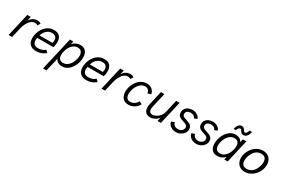

<svg xmlns="http://www.w3.org/2000/svg" viewBox="104 -1991 5127 3506"><g transform="rotate(30 2667.5 -238.5)"><path d="M139.2 -487.8H212.9L192.4 -396.5Q207 -427.2 233.4 -449.7Q259.8 -472.2 290.3 -483.6Q320.8 -495.1 348.6 -495.1Q369.6 -495.1 392.8 -488.3Q416 -481.4 428.7 -470.2L394.5 -413.1Q383.3 -423.8 367.9 -428.5Q352.5 -433.1 337.9 -433.1Q293.9 -433.1 255.9 -403.1Q217.8 -373 189.9 -321Q162.1 -269 147.5 -204.1L100.6 0H26.9Z M428.2 -170.9Q428.2 -205.6 437.5 -248Q452.1 -314 488.5 -370.1Q524.9 -426.3 579.1 -460.2Q633.3 -494.1 699.2 -494.1Q785.6 -494.1 825 -449.2Q864.3 -404.3 864.3 -328.6Q864.3 -285.6 851.6 -231L846.7 -215.8H506.3Q500 -190.4 500 -165.5Q500 -116.7 526.6 -87.6Q553.2 -58.6 606 -58.6Q653.3 -58.6 689.5 -70.6Q725.6 -82.5 758.8 -111.8L803.7 -66.9Q755.4 -27.3 708.3 -10.7Q661.1 5.9 603.5 5.9Q544.9 5.9 505.6 -16.6Q466.3 -39.1 447.3 -78.6Q428.2 -118.2 428.2 -170.9ZM793.9 -275.4Q800.8 -306.6 800.8 -330.1Q800.8 -377.9 774.7 -403.6Q748.5 -429.2 695.3 -429.2Q651.9 -429.2 616.2 -408.4Q580.6 -387.7 556.2 -352.8Q531.7 -317.9 520 -275.4Z M1038.6 -487.8H1110.8L1095.2 -424.8Q1163.6 -498 1259.8 -498Q1310.1 -498 1344.2 -475.6Q1378.4 -453.1 1395.5 -413.6Q1412.6 -374 1412.6 -322.3Q1412.6 -281.7 1402.3 -236.8Q1386.2 -168 1351.1 -111.8Q1315.9 -55.7 1265.1 -22.9Q1214.4 9.8 1154.3 9.8Q1101.6 9.8 1067.4 -11.7Q1033.2 -33.2 1016.6 -69.8L949.2 213.9H876.5ZM1331.5 -251Q1339.8 -286.6 1339.8 -317.4Q1339.8 -370.1 1314.7 -401.9Q1289.6 -433.6 1236.8 -433.6Q1189.5 -433.6 1150.6 -406.5Q1111.8 -379.4 1085.4 -334.7Q1059.1 -290 1047.4 -236.8Q1038.6 -201.7 1038.6 -168.9Q1038.6 -116.7 1063 -85.4Q1087.4 -54.2 1137.7 -54.2Q1187.5 -54.2 1227.1 -81.1Q1266.6 -107.9 1293.2 -152.6Q1319.8 -197.3 1331.5 -251Z M1488.8 -170.9Q1488.8 -205.6 1498 -248Q1512.7 -314 1549.1 -370.1Q1585.4 -426.3 1639.6 -460.2Q1693.8 -494.1 1759.8 -494.1Q1846.2 -494.1 1885.5 -449.2Q1924.8 -404.3 1924.8 -328.6Q1924.8 -285.6 1912.1 -231L1907.2 -215.8H1566.9Q1560.5 -190.4 1560.5 -165.5Q1560.5 -116.7 1587.2 -87.6Q1613.8 -58.6 1666.5 -58.6Q1713.9 -58.6 1750 -70.6Q1786.1 -82.5 1819.3 -111.8L1864.3 -66.9Q1815.9 -27.3 1768.8 -10.7Q1721.7 5.9 1664.1 5.9Q1605.5 5.9 1566.2 -16.6Q1526.9 -39.1 1507.8 -78.6Q1488.8 -118.2 1488.8 -170.9ZM1854.5 -275.4Q1861.3 -306.6 1861.3 -330.1Q1861.3 -377.9 1835.2 -403.6Q1809.1 -429.2 1755.9 -429.2Q1712.4 -429.2 1676.8 -408.4Q1641.1 -387.7 1616.7 -352.8Q1592.3 -317.9 1580.6 -275.4Z M2098.1 -487.8H2171.9L2151.4 -396.5Q2166 -427.2 2192.4 -449.7Q2218.8 -472.2 2249.3 -483.6Q2279.8 -495.1 2307.6 -495.1Q2328.6 -495.1 2351.8 -488.3Q2375 -481.4 2387.7 -470.2L2353.5 -413.1Q2342.3 -423.8 2326.9 -428.5Q2311.5 -433.1 2296.9 -433.1Q2252.9 -433.1 2214.8 -403.1Q2176.8 -373 2148.9 -321Q2121.1 -269 2106.4 -204.1L2059.6 0H1985.8Z M2388.7 -172.4Q2388.7 -207.5 2397.9 -250Q2413.6 -315.9 2450 -372.1Q2486.3 -428.2 2540.3 -462.2Q2594.2 -496.1 2660.6 -496.1Q2726.6 -496.1 2769.3 -460.7Q2812 -425.3 2825.2 -365.2L2752.4 -342.3Q2752 -385.7 2725.8 -409.7Q2699.7 -433.6 2657.2 -433.6Q2608.4 -433.6 2569.6 -404.5Q2530.8 -375.5 2505.9 -330.6Q2481 -285.6 2469.2 -235.8Q2460.9 -196.8 2460.9 -167Q2460.9 -115.7 2483.6 -84Q2506.3 -52.2 2557.6 -52.2Q2604 -52.2 2645 -79.6Q2686 -106.9 2706.5 -150.4L2764.2 -116.2Q2728 -55.7 2674.1 -22.9Q2620.1 9.8 2556.2 9.8Q2500.5 9.8 2462.9 -13.9Q2425.3 -37.6 2407 -78.6Q2388.7 -119.6 2388.7 -172.4Z M2882.3 -128.9Q2882.3 -164.1 2891.1 -202.1L2957 -487.8H3029.8L2962.4 -192.4Q2954.1 -157.7 2954.1 -130.4Q2954.1 -51.8 3025.9 -51.8Q3065.9 -51.8 3106 -74Q3146 -96.2 3175.5 -134Q3205.1 -171.9 3215.8 -216.8L3277.8 -487.8H3350.1L3238.3 0H3166.5L3185.5 -79.6Q3169.9 -57.1 3143.6 -36.4Q3117.2 -15.6 3084 -2.2Q3050.8 11.2 3016.1 11.2Q2947.3 11.2 2914.8 -26.9Q2882.3 -64.9 2882.3 -128.9Z M3385.7 -114.3 3452.1 -139.2Q3454.1 -114.7 3468.8 -95.7Q3483.4 -76.7 3507.3 -65.9Q3531.2 -55.2 3560.1 -55.2Q3592.8 -55.2 3618.2 -68.4Q3643.6 -81.5 3657.7 -103.5Q3671.9 -125.5 3671.9 -149.9Q3671.9 -172.9 3659.4 -187.5Q3647 -202.1 3628.4 -210Q3609.9 -217.8 3577.6 -227.5Q3538.1 -239.3 3513.7 -251Q3489.3 -262.7 3471.9 -286.4Q3454.6 -310.1 3454.6 -349.6Q3454.6 -395.5 3477.3 -428.2Q3500 -460.9 3538.6 -478Q3577.1 -495.1 3623 -495.1Q3664.1 -495.1 3696.5 -481.7Q3729 -468.3 3750.2 -446Q3771.5 -423.8 3780.8 -397.5L3719.2 -371.1Q3710 -400.4 3684.6 -417Q3659.2 -433.6 3619.6 -433.6Q3577.1 -433.6 3549.8 -413.3Q3522.5 -393.1 3522.5 -354Q3522.5 -332 3534.9 -317.9Q3547.4 -303.7 3565.9 -295.9Q3584.5 -288.1 3616.7 -278.3Q3657.7 -265.6 3682.9 -253.7Q3708 -241.7 3726.1 -217.3Q3744.1 -192.9 3744.1 -152.3Q3744.1 -110.8 3718.8 -73.2Q3693.4 -35.6 3649.7 -12.9Q3606 9.8 3554.2 9.8Q3507.8 9.8 3470.9 -7.8Q3434.1 -25.4 3411.9 -54Q3389.6 -82.5 3385.7 -114.3Z M3813.5 -114.3 3879.9 -139.2Q3881.8 -114.7 3896.5 -95.7Q3911.1 -76.7 3935.1 -65.9Q3959 -55.2 3987.8 -55.2Q4020.5 -55.2 4045.9 -68.4Q4071.3 -81.5 4085.4 -103.5Q4099.6 -125.5 4099.6 -149.9Q4099.6 -172.9 4087.2 -187.5Q4074.7 -202.1 4056.2 -210Q4037.6 -217.8 4005.4 -227.5Q3965.8 -239.3 3941.4 -251Q3917 -262.7 3899.7 -286.4Q3882.3 -310.1 3882.3 -349.6Q3882.3 -395.5 3905 -428.2Q3927.7 -460.9 3966.3 -478Q4004.9 -495.1 4050.8 -495.1Q4091.8 -495.1 4124.3 -481.7Q4156.7 -468.3 4178 -446Q4199.2 -423.8 4208.5 -397.5L4147 -371.1Q4137.7 -400.4 4112.3 -417Q4086.9 -433.6 4047.4 -433.6Q4004.9 -433.6 3977.5 -413.3Q3950.2 -393.1 3950.2 -354Q3950.2 -332 3962.6 -317.9Q3975.1 -303.7 3993.7 -295.9Q4012.2 -288.1 4044.4 -278.3Q4085.4 -265.6 4110.6 -253.7Q4135.7 -241.7 4153.8 -217.3Q4171.9 -192.9 4171.9 -152.3Q4171.9 -110.8 4146.5 -73.2Q4121.1 -35.6 4077.4 -12.9Q4033.7 9.8 3981.9 9.8Q3935.5 9.8 3898.7 -7.8Q3861.8 -25.4 3839.6 -54Q3817.4 -82.5 3813.5 -114.3Z M4757.8 -487.8 4646 0H4575.2L4587.4 -62Q4554.2 -27.3 4514.2 -8.8Q4474.1 9.8 4423.8 9.8Q4374.5 9.8 4340.3 -12.7Q4306.2 -35.2 4289.1 -75Q4272 -114.7 4272 -166.5Q4272 -207 4282.2 -251Q4298.3 -319.8 4333.7 -376.2Q4369.1 -432.6 4419.7 -465.3Q4470.2 -498 4529.3 -498Q4582 -498 4616.2 -477.1Q4650.4 -456.1 4668 -418.9L4685.1 -487.8ZM4644.5 -318.4Q4644.5 -370.1 4620.4 -400.4Q4596.2 -430.7 4544.4 -430.7Q4496.1 -430.7 4457 -404.3Q4418 -377.9 4392.1 -334Q4366.2 -290 4354.5 -236.8Q4345.7 -198.2 4345.7 -169.9Q4345.7 -118.2 4370.6 -87.4Q4395.5 -56.6 4446.8 -56.6Q4496.1 -56.6 4534.7 -82.8Q4573.2 -108.9 4598.6 -152.8Q4624 -196.8 4636.2 -251Q4644.5 -287.1 4644.5 -318.4ZM4581.5 -606.4Q4571.8 -622.1 4564.5 -629.2Q4557.1 -636.2 4546.4 -636.2Q4527.3 -636.2 4512.7 -616.7Q4498 -597.2 4491.2 -569.3H4441.9Q4454.6 -627 4481.4 -659.2Q4508.3 -691.4 4545.9 -691.4Q4565.9 -691.4 4579.8 -684.3Q4593.8 -677.2 4602.1 -667.5Q4610.4 -657.7 4619.1 -642.6Q4628.9 -627.4 4635.3 -620.6Q4641.6 -613.8 4651.9 -613.8Q4671.4 -613.8 4686.8 -634.5Q4702.1 -655.3 4710.4 -688.5H4762.2Q4747.6 -624 4719.7 -591.8Q4691.9 -559.6 4651.4 -559.6Q4632.8 -559.6 4619.9 -566.4Q4606.9 -573.2 4598.9 -582.5Q4590.8 -591.8 4581.5 -606.4Z M4822.3 -180.7Q4822.3 -212.9 4830.6 -249Q4846.2 -316.4 4887.5 -372.6Q4928.7 -428.7 4987.5 -461.4Q5046.4 -494.1 5112.3 -494.1Q5169.4 -494.1 5211.4 -469.5Q5253.4 -444.8 5275.6 -401.4Q5297.9 -357.9 5297.9 -302.7Q5297.9 -271 5289.6 -234.9Q5274.4 -167.5 5232.7 -111.6Q5190.9 -55.7 5131.8 -22.9Q5072.8 9.8 5007.3 9.8Q4949.7 9.8 4908 -14.6Q4866.2 -39.1 4844.2 -82.3Q4822.3 -125.5 4822.3 -180.7ZM5211.4 -249Q5219.7 -283.7 5219.7 -314Q5219.7 -366.7 5193.1 -397.9Q5166.5 -429.2 5108.4 -429.2Q5055.7 -429.2 5014.9 -402.6Q4974.1 -376 4947.5 -332Q4920.9 -288.1 4908.7 -234.9Q4900.9 -199.7 4900.9 -170.9Q4900.9 -117.7 4927.5 -86.2Q4954.1 -54.7 5011.2 -54.7Q5064.5 -54.7 5105.5 -81.3Q5146.5 -107.9 5172.9 -151.9Q5199.2 -195.8 5211.4 -249Z"/></g></svg>

Font: Acari Sans
Style: Italic
Weight: 400
Italic angle: -13°
Designer: Alfredo Marco Pradil and Stefan Peev
Foundry: Hanken Design Co.
Version: Version 1.045;January 11, 2019;FontCreator 11.5.0.2425 64-bi